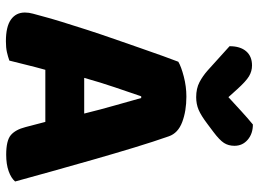

<svg xmlns="http://www.w3.org/2000/svg" viewBox="-136 -752 898 667"><g transform="rotate(90 313.5 -418.0)"><path d="M403 -126H222Q212 -90 204.5 -59Q197 -28 190 -1Q176 4 160.5 7.5Q145 11 123 11Q72 11 47.5 -6.5Q23 -24 23 -55Q23 -69 27 -83Q31 -97 36 -116Q43 -143 55.5 -183.5Q68 -224 83 -270.5Q98 -317 115 -365.5Q132 -414 147 -457.5Q162 -501 174.5 -535.5Q187 -570 194 -588Q211 -598 245.5 -607Q280 -616 315 -616Q365 -616 403.5 -601.5Q442 -587 453 -555Q471 -504 492 -435Q513 -366 534 -292.5Q555 -219 575 -147.5Q595 -76 610 -21Q598 -7 574 1.5Q550 10 517 10Q468 10 449 -6Q430 -22 421 -57ZM314 -459Q300 -418 283 -368Q266 -318 250 -261H374Q360 -318 345.5 -368.5Q331 -419 320 -459ZM317 -762Q342 -785 366 -807Q390 -829 412 -847Q444 -847 465 -829Q486 -811 486 -783Q486 -762 476 -746.5Q466 -731 438 -710L410 -689Q381 -667 361 -658.5Q341 -650 317 -650Q287 -650 265 -661.5Q243 -673 223 -691L140 -766Q140 -803 157.5 -823.5Q175 -844 207 -844Q227 -844 244.5 -833.5Q262 -823 290 -792Z"/></g></svg>

Font: Baloo Paaji 2 ExtraBold
Style: Regular
Weight: 800
Designer: Shuchita Grover, Noopur Datye and Ek Type
Foundry: Ek Type
Version: Version 1.640;hotconv 1.0.111;makeotfexe 2.5.65597; ttfautoh